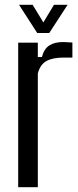

<svg xmlns="http://www.w3.org/2000/svg" viewBox="-20 -777 324 797"><path d="M55.5 0V-600H137V-540.5H154Q163 -574.5 184.8 -588.5Q206.5 -602.5 243 -602.5Q252.5 -602.5 261.8 -601.5Q271 -600.5 280.5 -600.5V-538H244Q198.5 -538 172.5 -523.5Q146.5 -509 137 -472V0ZM134.5 -640 59 -757H115.5L160 -684L204 -757H260.5L184.5 -640Z"/></svg>

Font: Big Shoulders Text Thin
Style: Regular
Weight: 400
Version: Version 2.002